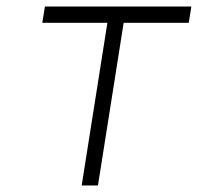

<svg xmlns="http://www.w3.org/2000/svg" viewBox="-20 -570 640 590"><path d="M231 0 310 -500H110L118 -550H568L560 -500H360L281 0Z"/></svg>

Font: JetBrains Mono Thin
Style: Italic
Weight: 100
Italic angle: -9°
Monospace: yes
Designer: Philipp Nurullin, Konstantin Bulenkov
Foundry: JetBrains
Version: Version 2.305; ttfautohint (v1.8.4.7-5d5b)